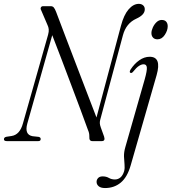

<svg xmlns="http://www.w3.org/2000/svg" viewBox="-36 -732 890 996"><path d="M105.5 -90.5Q90 -33.5 132.5 -25.5L164.5 -22Q175.5 -19.5 175 -10.5Q175 0 162.5 0H-0.5Q-16 0 -15.5 -10Q-15.5 -20 -2.5 -22.5L24 -26.5Q67 -33 83 -92L213.5 -552Q218 -568.5 216.8 -580.2Q215.5 -592 210.5 -602L177.5 -679Q173 -686.5 176 -693.2Q179 -700 188 -700H226.5Q237.5 -700 243.2 -693Q249 -686 255 -670.5Q278 -609.5 306 -536Q334 -462.5 363 -387Q392 -311.5 418.2 -243Q444.5 -174.5 464.5 -122.5L591.5 -598.5Q606.5 -655 631.2 -683.5Q656 -712 684 -712Q698 -712 706.8 -704Q715.5 -696 715 -683Q715 -655 671 -635Q618 -611 601.5 -548.5L484 -111Q481.5 -101.5 481.8 -93Q482 -84.5 487 -70.5L504 -23.5Q511.5 0 492 0H443Q426 0 427.5 -22Q427.5 -34 425.8 -41.8Q424 -49.5 419.5 -60Q404 -103.5 382 -162.2Q360 -221 335 -287.2Q310 -353.5 284.5 -421Q259 -488.5 235 -549.5ZM781 -528Q766 -528 757.8 -537Q749.5 -546 749.5 -560.5Q749.5 -573.5 756.8 -589.5Q764 -605.5 776 -617Q788 -628.5 803 -628.5Q818.5 -628.5 826.2 -619.5Q834 -610.5 834 -596Q834 -574 818.8 -551Q803.5 -528 781 -528ZM776.5 -342.5 642 125.5Q624.5 187 590.5 215.2Q556.5 243.5 509 243.5Q487 243.5 476 234.2Q465 225 465 211.5Q465 200 473 191.5Q481 183 496.5 183Q515 183 528.8 191Q542.5 199 560 199Q576 199 588.5 188.8Q601 178.5 608 156Q612 140 610 121.2Q608 102.5 607.2 79.8Q606.5 57 614.5 30L715 -321.5Q727 -364.5 725.8 -381.5Q724.5 -398.5 709 -398.5Q698 -398.5 684.8 -390Q671.5 -381.5 654 -359.5Q647.5 -351.5 641 -354Q633 -357 641.5 -371.5Q661 -401.5 686.8 -419.5Q712.5 -437.5 740.5 -437.5Q803.5 -437.5 776.5 -342.5Z"/></svg>

Font: Fraunces 144pt Soft Light
Style: Italic
Weight: 300
Italic angle: -16°
Version: Version 1.000;[b76b70a41]